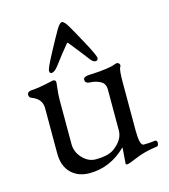

<svg xmlns="http://www.w3.org/2000/svg" viewBox="-102 -729 731 830"><g transform="rotate(-15 263.5 -314.5)"><path d="M248 -553Q218 -517 182 -469Q165 -447 152 -447Q143 -447 143 -458.5Q143 -470 176.5 -532.5Q210 -595 225.5 -621.5Q241 -648 251 -648Q261 -648 277 -621Q293 -594 326.5 -532Q360 -470 360 -458.5Q360 -447 348 -447Q336 -447 321 -469Q303 -493 255 -553Q251 -558 248 -553ZM359 15 364 -51V-57Q292 14 199 14Q148 14 116.5 -17Q85 -48 85 -105V-308Q85 -348 42 -365Q29 -369 29 -381.5Q29 -394 44 -397Q79 -398 147 -414Q154 -415 158 -411Q162 -407 161 -400Q155 -354 155 -323V-128Q155 -92 181 -64.5Q207 -37 239 -37Q297 -37 323 -57Q368 -90 368 -132V-315Q368 -342 347 -353Q326 -364 303 -364.5Q280 -365 280 -382Q280 -390 288.5 -393.5Q297 -397 315 -397.5Q333 -398 351 -399.5Q369 -401 382 -403Q395 -405 400 -406Q406 -406 432 -415H434Q441 -415 445.5 -409Q450 -403 444 -393Q438 -383 438 -326V-114Q438 -45 456 -45Q487 -45 502 -48Q517 -51 517 -36Q517 -21 503 -21Q451 -14 412.5 2.5Q374 19 366.5 19Q359 19 359 15Z"/></g></svg>

Font: EB Garamond
Style: Regular
Weight: 400
Version: Version 0.012